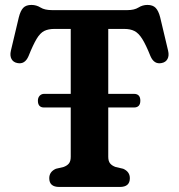

<svg xmlns="http://www.w3.org/2000/svg" viewBox="-20 -740 708 760"><path d="M130 -341.5Q130 -353.5 137 -361Q144 -368.5 155 -368.5H260V-625.5H195Q171.5 -625.5 155.2 -617.5Q139 -609.5 125 -586.2Q111 -563 93 -518Q78.5 -484 48.5 -490.5Q32.5 -493.5 25.5 -506.5Q18.5 -519.5 23 -539L54.5 -671.5Q61 -697.5 72 -709Q83 -720.5 104.5 -720.5Q124 -720.5 140.5 -710.2Q157 -700 185 -700H485Q511.5 -700 528 -710.2Q544.5 -720.5 563.5 -720.5Q585 -720.5 596.2 -708.8Q607.5 -697 614 -671.5L645.5 -539Q650 -519.5 643 -506.5Q636 -493.5 620 -490.5Q590 -484 575.5 -518Q557.5 -563 543 -586Q528.5 -609 512.2 -617.2Q496 -625.5 472 -625.5H408.5V-368.5H510Q535.5 -368.5 535.5 -341.5Q535.5 -314.5 510 -314.5H408.5V-119.5Q408.5 -102 416 -93Q423.5 -84 437.5 -79L467.5 -72Q494 -60.5 494 -34.5Q494 0 454.5 0H214.5Q175 0 175 -34.5Q175 -60.5 201.5 -72L231.5 -79Q245.5 -84 252.8 -93Q260 -102 260 -119.5V-314.5H154.5Q130 -314.5 130 -341.5Z"/></svg>

Font: Fraunces 72pt S100 SemiBold
Style: Regular
Weight: 600
Version: Version 1.000; ttfautohint (v1.8.3)